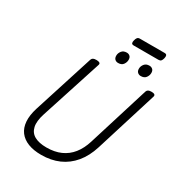

<svg xmlns="http://www.w3.org/2000/svg" viewBox="-309 -1590 1678 1807"><g transform="rotate(30 529.5 -687.0)"><path d="M415 19Q332 19 272 -4.5Q212 -28 178 -73Q144 -118 139 -184Q134 -250 161 -336L369 -988Q374 -1002 385.5 -1008.5Q397 -1015 421 -1015Q444 -1015 455 -1008Q466 -1001 461 -985L247 -324Q218 -235 231 -177.5Q244 -120 293.5 -93Q343 -66 423 -66Q511 -66 577.5 -95.5Q644 -125 690 -182.5Q736 -240 762 -324L968 -988Q973 -1002 984.5 -1008.5Q996 -1015 1019 -1015Q1067 -1015 1058 -985L849 -313Q815 -204 753.5 -130Q692 -56 607 -18.5Q522 19 415 19ZM610 -1092Q589 -1092 575 -1105Q561 -1118 561 -1144Q561 -1171 579.5 -1194.5Q598 -1218 634 -1218Q654 -1218 668 -1205.5Q682 -1193 682 -1167Q682 -1140 665 -1116Q648 -1092 610 -1092ZM856 -1092Q836 -1092 821.5 -1105Q807 -1118 807 -1144Q807 -1171 825.5 -1194.5Q844 -1218 880 -1218Q900 -1218 914.5 -1205.5Q929 -1193 929 -1167Q929 -1140 911.5 -1116Q894 -1092 856 -1092ZM656 -1308Q637 -1308 632.5 -1319.5Q628 -1331 633 -1349Q638 -1371 647 -1382Q656 -1393 674 -1393H942Q962 -1393 966.5 -1380.5Q971 -1368 966 -1349Q961 -1328 952 -1318Q943 -1308 925 -1308Z"/></g></svg>

Font: Playwrite RO
Style: Regular
Weight: 400
Designer: Veronika Burian, José Scaglione
Foundry: TypeTogether
Version: Version 1.002